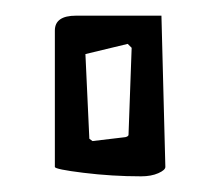

<svg xmlns="http://www.w3.org/2000/svg" viewBox="-20 -730 277 245"><path d="M50 -517V-691Q50 -710 77 -710H186L191 -517Q191 -513 182 -509Q173 -505 160 -505Q123 -505 86.5 -509.5Q50 -514 50 -517ZM140 -555Q144 -556 144 -558L148 -669L143 -674L89 -661L94 -553L98 -550Z"/></svg>

Font: Bahianita
Style: Regular
Weight: 400
Designer: Pablo Cosgaya & Dani Raskovsky
Foundry: Pablo Cosgaya & Dani Raskovsky
Version: Version 1.008